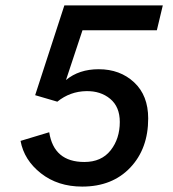

<svg xmlns="http://www.w3.org/2000/svg" viewBox="-20 -680 640 710"><path d="M284 10Q194 10 131.5 -39Q69 -88 56 -159L162 -191Q179 -81 292 -81Q355 -81 389 -124Q423 -167 423 -229Q423 -285 387.5 -314.5Q352 -344 299 -343Q239 -342 192 -304L110 -328L218 -660H582L560 -568H285L224 -384Q272 -424 345 -424Q424 -424 476 -375.5Q528 -327 528 -242Q528 -130 461.5 -60Q395 10 284 10Z"/></svg>

Font: Elaine Sans Medium
Style: Italic
Weight: 500
Italic angle: -13°
Designer: Wei Huang
Foundry: Wei Huang
Version: Version 2.001;December 24, 2019;FontCreator 12.0.0.2547 64-b